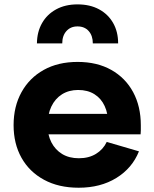

<svg xmlns="http://www.w3.org/2000/svg" viewBox="-20 -845 701 876"><path d="M339 11.5Q247.5 11.5 180.8 -24.8Q114 -61 78 -125.2Q42 -189.5 42 -274Q42 -359 78 -424.2Q114 -489.5 179.5 -526Q245 -562.5 334 -562.5Q423 -562.5 487.8 -526Q552.5 -489.5 587.5 -424.5Q622.5 -359.5 622.5 -273.5Q622.5 -259.5 622.5 -249.5Q622.5 -239.5 621.5 -232H471.5Q473 -243 473.2 -254.5Q473.5 -266 473.5 -280.5Q473.5 -326.5 457.5 -361.2Q441.5 -396 410.8 -415.2Q380 -434.5 336.5 -434.5Q294.5 -434.5 263 -414.8Q231.5 -395 214.2 -358.8Q197 -322.5 197 -274Q197 -229.5 214.5 -195.5Q232 -161.5 263.8 -142.2Q295.5 -123 340 -123Q385.5 -123 418.2 -143.2Q451 -163.5 467 -197.5L614 -154.5Q583 -77.5 510.8 -33Q438.5 11.5 339 11.5ZM138.5 -232V-325.5H532L548.5 -232ZM519 -647Q519 -700 496.2 -740Q473.5 -780 432 -802.5Q390.5 -825 333.5 -825Q277.5 -825 236 -802.2Q194.5 -779.5 171.8 -739.5Q149 -699.5 148.5 -647H264Q264 -682 283 -703.2Q302 -724.5 333.5 -724.5Q366 -724.5 384.8 -703.2Q403.5 -682 403.5 -647Z"/></svg>

Font: Hepta Slab
Style: Bold
Weight: 700
Designer: Michael LaGattuta
Foundry: Michael LaGattuta
Version: Version 1.100